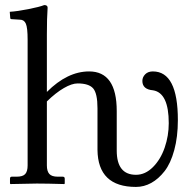

<svg xmlns="http://www.w3.org/2000/svg" viewBox="-20 -718 754 750"><path d="M87.9 -563Q87.9 -609.4 81.1 -625.2Q74.2 -641.1 58.1 -641.1L25.9 -643.1Q20 -643.1 20 -647.9L18.1 -671.9Q48.3 -673.8 91.3 -682.4Q134.3 -690.9 152.8 -698.2Q166 -698.2 166 -688Q163.1 -647.9 163.1 -583V-358.9Q243.2 -439 328.1 -439Q436 -439 436 -284.2V-129.9Q436 -35.2 511.2 -35.2Q547.4 -35.2 577.4 -65.2Q607.4 -95.2 623.3 -141.4Q639.2 -187.5 639.2 -236.8Q639.2 -355 578.1 -365.2Q536.1 -368.7 536.1 -401.9Q536.1 -416.5 547.1 -427.7Q558.1 -439 577.1 -439Q674.8 -439 674.8 -249Q674.8 -183.1 660.6 -131.3Q646.5 -79.6 622.8 -49.3Q599.1 -19 570.8 -3.4Q542.5 12.2 511.2 12.2Q362.3 12.2 360.8 -132.8V-294.9Q360.8 -353 344 -372.6Q327.1 -392.1 283.2 -392.1Q260.7 -392.1 229.5 -374Q198.2 -356 163.1 -321.8V-71.8Q163.1 -49.3 172.6 -38.6Q182.1 -27.8 206.1 -27.8H225.1Q232.9 -27.8 232.9 -20V-1L231 1Q163.1 -1 124 -1L21 1L19 -1V-20Q19 -27.8 25.9 -27.8H44.9Q69.3 -27.8 78.6 -38.3Q87.9 -48.8 87.9 -71.8Z"/></svg>

Font: Linux Biolinum
Style: Regular
Weight: 400
Designer: Philipp H. Poll
Foundry: Philipp H. Poll
Version: Version 0.6.4